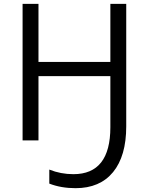

<svg xmlns="http://www.w3.org/2000/svg" viewBox="-20 -734 767 1004"><path d="M375 250Q299.3 250 237.8 226.1V152.8Q297.9 176.8 363.8 176.8Q557.1 176.8 557.1 -68.8V-335.9H181.2V0H98.1V-713.9H181.2V-410.2H557.1V-713.9H640.1V-73.2Q640.1 82 571.3 166Q502.4 250 375 250Z"/></svg>

Font: OpenSans
Style: Regular
Weight: 400
Foundry: Ascender Corporation
Version: Version 1.10